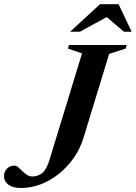

<svg xmlns="http://www.w3.org/2000/svg" viewBox="-70 -904 662 935"><path d="M337 -234Q320.5 -179.5 288.8 -134.5Q257 -89.5 215.8 -56.8Q174.5 -24 127.5 -6.2Q80.5 11.5 32.5 11.5Q-7 11.5 -28.8 -4.5Q-50.5 -20.5 -50.5 -46Q-50.5 -68 -36 -82.8Q-21.5 -97.5 1 -97.5Q9.5 -97.5 18.8 -89.5Q28 -81.5 38.2 -71.2Q48.5 -61 60.8 -52.8Q73 -44.5 88 -44.5Q114 -44.5 135.5 -61.5Q157 -78.5 171 -125.5L329.5 -644L261 -667.5L266 -685H547L542 -667.5L461.5 -641.5ZM271.5 -749.5 417 -883.5H507.5L571 -749.5H533.5L439 -830H467L319 -749.5Z"/></svg>

Font: Newsreader 36pt SemiBold
Style: Italic
Weight: 600
Italic angle: -17°
Designer: Hugues Gentile
Foundry: Production Type
Version: Version 1.003